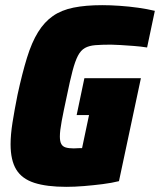

<svg xmlns="http://www.w3.org/2000/svg" viewBox="-20 -716 620 744"><path d="M237 8Q161 8 113 -7.5Q65 -23 43 -59Q21 -95 21 -157Q21 -194 28.5 -241.5Q36 -289 48 -349Q66 -432 84.5 -492Q103 -552 127.5 -591.5Q152 -631 185 -654Q218 -677 265 -686.5Q312 -696 376 -696Q407 -696 443.5 -693.5Q480 -691 515.5 -686Q551 -681 580 -674L550 -532Q525 -536 497.5 -538Q470 -540 446.5 -541.5Q423 -543 410 -543Q374 -543 349.5 -541Q325 -539 309 -530Q293 -521 282 -500Q271 -479 261 -441Q251 -403 239 -344Q226 -284 219 -246.5Q212 -209 212 -187Q212 -168 217.5 -158Q223 -148 235 -144.5Q247 -141 266 -141Q271 -141 277 -141.5Q283 -142 288.5 -142Q294 -142 298 -142L325 -270H277L307 -413H526L441 -14Q413 -7 377.5 -2.5Q342 2 305.5 5Q269 8 237 8Z"/></svg>

Font: Saira SemiCondensed Black
Style: Italic
Weight: 900
Width: 4
Italic angle: -12°
Designer: Hector Gatti with collaboration of the Omnibus-Type team
Foundry: Omnibus-Type
Version: Version 1.101